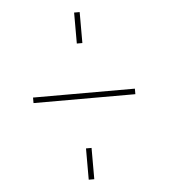

<svg xmlns="http://www.w3.org/2000/svg" viewBox="-46 -632 593 675"><g transform="rotate(-5 250.0 -295.0)"><path d="M240.2 0V-110.4H259.8V0ZM240.2 -480.5V-589.8H259.8V-480.5ZM70.3 -285.2V-304.7H429.7V-285.2Z"/></g></svg>

Font: Mgen+ 1mn thin
Style: Regular
Weight: 100
Designer: [Source Han Sans]
Ryoko NISHIZUKA  (kana & ideographs); Paul D. Hunt (Latin, Greek & Cyrillic); Wenlong ZHANG  (bopomofo
Version: Version 1.059.20150602